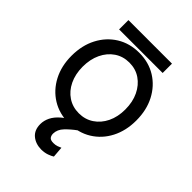

<svg xmlns="http://www.w3.org/2000/svg" viewBox="-236 -709 1023 1023"><g transform="rotate(45 275.5 -197.0)"><path d="M275.4 7.8Q204.1 7.8 148.9 -26.1Q93.8 -60.1 62.5 -119.9Q31.2 -179.7 31.2 -256.8Q31.2 -335 62.5 -395Q93.8 -455.1 148.9 -489.3Q204.1 -523.4 275.4 -523.4Q347.2 -523.4 402.1 -489.3Q457 -455.1 488.3 -395Q519.5 -335 519.5 -256.8Q519.5 -179.7 488.5 -119.9Q457.5 -60.1 402.3 -26.1Q347.2 7.8 275.4 7.8ZM275.4 -67.4Q322.3 -67.4 358.6 -91.6Q395 -115.7 415.8 -158.4Q436.5 -201.2 436.5 -256.8Q436.5 -313.5 415.8 -356.7Q395 -399.9 358.9 -424.6Q322.8 -449.2 275.4 -449.2Q228 -449.2 191.7 -424.6Q155.3 -399.9 134.8 -356.7Q114.3 -313.5 114.3 -256.8Q114.7 -201.2 135.3 -158.4Q155.8 -115.7 192.1 -91.6Q228.5 -67.4 275.4 -67.4ZM270.5 210.9Q227.5 210.4 199.2 186.8Q170.9 163.1 170.9 118.2Q170.9 91.8 183.6 65.9Q196.3 40 224.4 15.9Q252.4 -8.3 298.8 -29.3L336.9 0Q305.2 22.9 280.3 48.8Q255.4 74.7 254.9 106.4Q255.4 122.6 263.2 131.6Q271 140.6 292 140.6Q307.6 140.6 319.8 136.2Q332 131.8 339.8 127.9L344.7 189.5Q333.5 196.8 314.7 203.6Q295.9 210.4 270.5 210.9ZM439.5 -605.5V-535.2H111.3V-605.5Z"/></g></svg>

Font: Inter Display V
Style: Regular
Weight: 400
Designer: Rasmus Andersson
Foundry: rsms
Version: Version 3.015;git-src